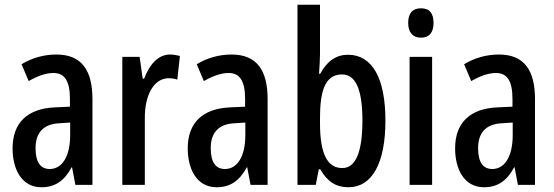

<svg xmlns="http://www.w3.org/2000/svg" viewBox="-20 -780 2339 810"><path d="M218 -550C166 -550 115 -536 71 -509L101 -438C142 -461 174 -472 206 -472C254 -472 275 -436 275 -363V-330L211 -327C97 -322 33 -263 33 -154C33 -68 70 10 155 10C213 10 252 -18 282 -74H284L298 0H370V-362C370 -484 324 -550 218 -550ZM231 -260 276 -263V-210C276 -120 242 -67 190 -67C152 -67 130 -94 130 -155C130 -220 163 -257 231 -260Z M697 -550C647 -550 610 -507 588 -448H582L569 -540H496V0H591V-280C590 -379 629 -450 692 -450C704 -450 718 -448 728 -444L739 -544C723 -548 710 -550 697 -550Z M957 -550C905 -550 854 -536 810 -509L840 -438C881 -461 913 -472 945 -472C993 -472 1014 -436 1014 -363V-330L950 -327C836 -322 772 -263 772 -154C772 -68 809 10 894 10C952 10 991 -18 1021 -74H1023L1037 0H1109V-362C1109 -484 1063 -550 957 -550ZM970 -260 1015 -263V-210C1015 -120 981 -67 929 -67C891 -67 869 -94 869 -155C869 -220 902 -257 970 -260Z M1330 -551V-760H1235V0H1312L1325 -66H1331C1362 -12 1399 10 1450 10C1550 10 1606 -92 1606 -271C1606 -451 1550 -549 1448 -549C1399 -549 1360 -523 1331 -469H1326C1328 -501 1330 -530 1330 -551ZM1423 -466C1481 -466 1509 -401 1509 -272C1509 -135 1479 -71 1424 -71C1360 -71 1330 -133 1330 -260V-281C1330 -389 1348 -466 1423 -466Z M1756 -745C1720 -745 1702 -724 1702 -683C1702 -643 1722 -621 1756 -621C1791 -621 1809 -643 1809 -683C1809 -723 1793 -745 1756 -745ZM1803 -540H1708V0H1803Z M2085 -550C2033 -550 1982 -536 1938 -509L1968 -438C2009 -461 2041 -472 2073 -472C2121 -472 2142 -436 2142 -363V-330L2078 -327C1964 -322 1900 -263 1900 -154C1900 -68 1937 10 2022 10C2080 10 2119 -18 2149 -74H2151L2165 0H2237V-362C2237 -484 2191 -550 2085 -550ZM2098 -260 2143 -263V-210C2143 -120 2109 -67 2057 -67C2019 -67 1997 -94 1997 -155C1997 -220 2030 -257 2098 -260Z"/></svg>

Font: Noto Sans Gujarati ExtraCondensed Medium
Style: Regular
Weight: 500
Width: 2
Designer: Jelle Bosma - Monotype Design Team, Universal Thirst
Foundry: Monotype Imaging Inc.
Version: Version 2.106